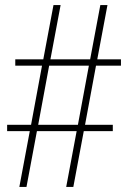

<svg xmlns="http://www.w3.org/2000/svg" viewBox="-20 -734 505 754"><path d="M56 0H84L125 -219H281L240 0H268L309 -219H423V-244H314L357 -476H455V-501H362L402 -714H374L334 -501H178L218 -714H190L150 -501H40V-476H145L102 -244H8V-219H97ZM130 -244 173 -476H329L286 -244Z"/></svg>

Font: Noto Serif Hebrew Condensed Thin
Style: Regular
Weight: 100
Width: 3
Designer: Monotype Design Team
Foundry: Monotype Imaging Inc.
Version: Version 2.004